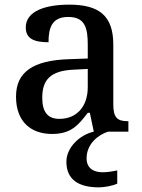

<svg xmlns="http://www.w3.org/2000/svg" viewBox="-20 -567 613 827"><path d="M204 10C285 10 316 -26 358 -81H367L384 0C323 14 266 68 266 130C266 206 318 240 406 240C427 240 464 234 485 224V167C461 172 440 175 422 175C382 175 353 157 353 115C353 52 404 13 446 0H533V-45H530C485 -45 468 -61 468 -117V-375C468 -501 405 -547 278 -547C175 -547 91 -519 91 -449C91 -402 124 -385 189 -385C189 -448 204 -494 274 -494C348 -494 358 -444 358 -373V-315L276 -312C123 -307 49 -257 49 -151C49 -41 115 10 204 10ZM236 -55C185 -55 162 -85 162 -146C162 -222 196 -263 299 -267L358 -270V-191C358 -108 310 -55 236 -55Z"/></svg>

Font: Noto Serif Medium
Style: Regular
Weight: 500
Designer: Monotype Design Team
Foundry: Monotype Imaging Inc.
Version: Version 2.013